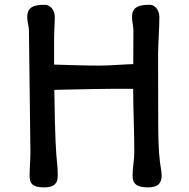

<svg xmlns="http://www.w3.org/2000/svg" viewBox="-20 -789 810 823"><path d="M106.9 -36.1C106.9 -2.9 118.2 14.2 169.9 14.2C216.3 14.2 227.5 -6.8 227.5 -36.1C227.5 -59.6 226.6 -73.7 224.6 -91.3C220.7 -128.4 215.3 -194.3 212.9 -403.8C299.8 -405.8 458 -409.7 550.8 -408.2C551.3 -308.1 555.7 -223.6 555.7 -138.2C555.7 -103 548.3 -70.3 548.3 -36.6C548.3 -3.4 563 14.2 614.7 14.2C660.6 14.2 672.9 -7.3 672.9 -36.6C672.9 -48.3 671.4 -58.6 669.4 -69.3C665 -95.2 658.2 -139.6 658.2 -271C658.2 -384.8 657.7 -473.6 657.7 -563C658.7 -617.7 663.1 -667 663.1 -716.3C663.1 -735.8 651.9 -768.6 620.1 -768.6C561 -768.6 545.9 -749 545.9 -715.3C545.9 -695.8 551.8 -676.8 551.8 -658.2C551.8 -570.8 551.8 -539.6 551.3 -514.2C500 -512.7 453.6 -507.8 407.2 -507.8C339.8 -507.8 279.3 -510.3 211.9 -512.2V-620.1C211.9 -658.2 214.8 -687.5 214.8 -716.3C214.8 -741.2 200.2 -768.6 170.4 -768.6C111.8 -768.6 96.7 -749 96.7 -715.3C96.7 -694.3 104 -676.3 104 -658.2C109.9 -200.7 110.4 -169.9 110.4 -137.7C110.4 -100.6 106.9 -68.8 106.9 -36.1Z"/></svg>

Font: Autour One
Style: Regular
Weight: 400
Designer: Eben Sorkin
Foundry: Eben Sorkin
Version: Version 1.002